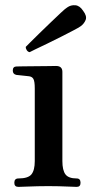

<svg xmlns="http://www.w3.org/2000/svg" viewBox="-20 -731 365 751"><path d="M52 0Q36 0 36 -16Q36 -33 52 -33Q90 -33 103 -49Q116 -65 116 -101V-385Q116 -413 110.5 -422.5Q105 -432 91 -433Q84 -434 67.5 -435.5Q51 -437 44 -438Q30 -441 30 -455Q30 -471 45 -471Q48 -471 70 -471.5Q92 -472 119.5 -472Q147 -472 170 -472.5Q193 -473 199 -473Q224 -473 224 -450V-101Q224 -65 236 -49Q248 -33 280 -33Q295 -33 295 -16Q295 0 280 0Q273 0 253 -1Q233 -2 210 -2.5Q187 -3 169 -3Q152 -3 127 -2.5Q102 -2 80.5 -1Q59 0 52 0ZM96 -527Q89 -528 84.5 -535Q80 -542 81 -548Q84 -551 99 -566Q114 -581 135.5 -602Q157 -623 179 -644Q201 -665 218.5 -681.5Q236 -698 243 -702Q257 -712 274.5 -710.5Q292 -709 305 -689Q321 -668 315 -653Q309 -638 295 -628Q288 -623 267 -612Q246 -601 218.5 -587Q191 -573 164 -560Q137 -547 118 -538Q99 -529 96 -527Z"/></svg>

Font: Zen Antique
Style: Regular
Weight: 400
Designer: Yoshimichi Ohira
Foundry: Positype
Version: Version 1.001